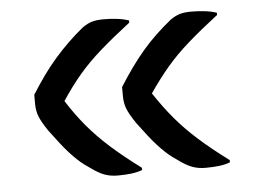

<svg xmlns="http://www.w3.org/2000/svg" viewBox="-39 -557 678 514"><g transform="rotate(-5 300.0 -300.0)"><path d="M324 -105V-99Q311 -94 294.5 -92Q278 -90 258 -90Q239 -90 223.5 -95.5Q208 -101 190 -114Q181 -120 171.5 -127Q162 -134 152.5 -143Q143 -152 132.5 -163.5Q122 -175 110 -190.5Q98 -206 83 -226Q66 -251 60 -266.5Q54 -282 54 -301V-325Q71 -352 87.5 -375Q104 -398 122 -418.5Q140 -439 159 -457.5Q178 -476 199 -493Q213 -503 225.5 -506.5Q238 -510 256 -510Q274 -510 291.5 -508Q309 -506 324 -501V-495Q276 -458 242.5 -428.5Q209 -399 183.5 -369Q158 -339 133 -301Q157 -263 183.5 -231.5Q210 -200 243.5 -170Q277 -140 324 -105ZM560 -105V-99Q547 -94 530.5 -92Q514 -90 494 -90Q475 -90 459.5 -95.5Q444 -101 426 -114Q417 -120 407.5 -127Q398 -134 388.5 -143Q379 -152 368.5 -163.5Q358 -175 346 -190.5Q334 -206 319 -226Q302 -251 296 -266.5Q290 -282 290 -301V-325Q307 -352 323.5 -375Q340 -398 357.5 -418.5Q375 -439 394.5 -457.5Q414 -476 435 -493Q449 -503 461.5 -506.5Q474 -510 492 -510Q510 -510 527.5 -508Q545 -506 560 -501V-495Q512 -458 478.5 -428.5Q445 -399 419.5 -369Q394 -339 368 -301Q393 -263 419.5 -231.5Q446 -200 479.5 -170Q513 -140 560 -105Z"/></g></svg>

Font: Code D Ace
Style: Regular
Weight: 400
Version: Version 1.085; ttfautohint (v1.8.4.7-5d5b);Nerd Fonts 3.0.2